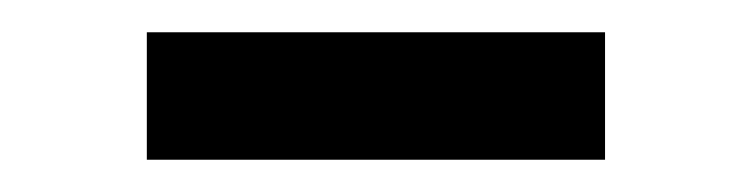

<svg xmlns="http://www.w3.org/2000/svg" viewBox="-20 -327 467 119"><path d="M71 -228V-307H355V-228Z"/></svg>

Font: Nunito Sans 12pt ExtraLight 9pt Medium
Style: Regular
Weight: 500
Version: Version 3.101;gftools[0.9.27]